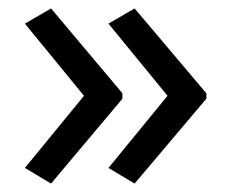

<svg xmlns="http://www.w3.org/2000/svg" viewBox="-20 -491 549 455"><path d="M469 -257 299 -56 237 -93 377 -264 237 -435 299 -471 469 -270ZM270 -257 101 -56 39 -93 179 -264 39 -435 101 -471 270 -270Z"/></svg>

Font: Noto Sans Lisu
Style: Regular
Weight: 400
Designer: Monotype Design Team. David Williams.
Foundry: Monotype Imaging Inc.
Version: Version 2.102